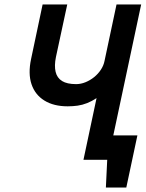

<svg xmlns="http://www.w3.org/2000/svg" viewBox="-20 -720 656 865"><path d="M435 -110 412 0H463L457 125H549L599 -110ZM616 -700H505L451 -446Q447 -425 434.5 -406Q422 -387 404 -372.5Q386 -358 365 -349.5Q344 -341 323 -341Q282 -341 259.5 -355Q237 -369 230.5 -396.5Q224 -424 232 -463L283 -700H172L120 -454Q106 -388 122 -340.5Q138 -293 180 -267Q222 -241 285 -241Q308 -241 329.5 -244Q351 -247 372.5 -255.5Q394 -264 415 -278L356 0H467Z"/></svg>

Font: Advent Pro
Style: Italic
Weight: 400
Italic angle: -12°
Designer: VivaRado, Andreas Kalpakidis
Foundry: VivaRado, Andreas Kalpakidis
Version: Version 3.000